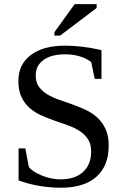

<svg xmlns="http://www.w3.org/2000/svg" viewBox="-20 -878 596 908"><path d="M67.9 -176.3H99.6L116.7 -87.9Q134.8 -64.9 179 -47.4Q223.1 -29.8 266.1 -29.8Q334.5 -29.8 372.8 -64.7Q411.1 -99.6 411.1 -161.1Q411.1 -196.3 396.2 -219.2Q381.3 -242.2 357.2 -258.1Q333 -273.9 302.2 -284.9Q271.5 -295.9 239 -307.1Q206.5 -318.4 175.8 -332Q145 -345.7 120.8 -366.7Q96.7 -387.7 81.8 -418.7Q66.9 -449.7 66.9 -495.1Q66.9 -573.2 125.5 -617.7Q184.1 -662.1 288.1 -662.1Q367.2 -662.1 460 -641.1V-504.9H428.2L411.1 -585Q361.3 -621.1 288.1 -621.1Q222.7 -621.1 185.8 -594.5Q148.9 -567.9 148.9 -521Q148.9 -489.3 163.8 -468.3Q178.7 -447.3 202.9 -432.4Q227.1 -417.5 258.1 -406.7Q289.1 -396 321.5 -384.5Q354 -373 385 -358.6Q416 -344.2 440.2 -322Q464.4 -299.8 479.2 -267.8Q494.1 -235.8 494.1 -189Q494.1 -94.2 436 -42.2Q377.9 9.8 268.6 9.8Q215.8 9.8 162.6 0.5Q109.4 -8.8 67.9 -24.9ZM237.3 -709.5V-725.6L333 -858.4H437V-840.3L264.2 -709.5Z"/></svg>

Font: Liberation Serif
Style: Regular
Weight: 400
Designer: Steve Matteson
Foundry: Ascender Corporation
Version: Version 2.1.5